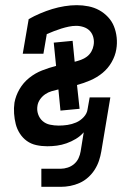

<svg xmlns="http://www.w3.org/2000/svg" viewBox="-20 -558 540 743"><path d="M140 165V95H215Q228 95 242 90.5Q256 86 267 76.5Q278 67 284 54Q290 41 292 28L304 -46Q291 -31 273.5 -20.5Q256 -10 237.5 -3.5Q219 3 200.5 5.5Q182 8 163 8Q141 8 120.5 3.5Q100 -1 84 -12.5Q68 -24 57 -41Q46 -58 41 -77.5Q36 -97 34.5 -118.5Q33 -140 36 -161Q41 -188 55.5 -213Q70 -238 93 -256.5Q116 -275 143 -285.5Q170 -296 197 -303L188 -393L261 -400L269 -319Q281 -322 293.5 -326.5Q306 -331 316.5 -339Q327 -347 333.5 -358.5Q340 -370 342 -382Q345 -397 341.5 -412Q338 -427 328.5 -437.5Q319 -448 304.5 -453Q290 -458 275 -458Q261 -458 246.5 -455Q232 -452 217.5 -447.5Q203 -443 189 -437.5Q175 -432 161 -426L148 -350H68L91 -484Q112 -496 135.5 -506Q159 -516 182 -523Q205 -530 229.5 -534Q254 -538 277 -538Q300 -538 322.5 -533.5Q345 -529 364 -518.5Q383 -508 398 -492Q413 -476 421 -456Q429 -436 431.5 -413Q434 -390 430 -367Q426 -342 412 -317.5Q398 -293 376.5 -275.5Q355 -258 329.5 -247Q304 -236 278 -229L288 -137L214 -130L206 -212Q193 -209 179.5 -205Q166 -201 154.5 -193Q143 -185 135 -173.5Q127 -162 125 -149Q122 -132 127.5 -116Q133 -100 145 -89.5Q157 -79 173.5 -75.5Q190 -72 207 -72Q224 -72 241 -74.5Q258 -77 274.5 -84Q291 -91 304 -105Q317 -119 319 -136L327 -181H407L372 28Q369 46 363 64Q357 82 346.5 98.5Q336 115 321 128.5Q306 142 288 150Q270 158 251.5 161.5Q233 165 215 165Z"/></svg>

Font: Iosevka Slab Medium
Style: Italic
Weight: 500
Italic angle: -9°
Monospace: yes
Designer: Belleve Invis
Foundry: Belleve Invis
Version: Version 11.1.0; ttfautohint (v1.8.3)